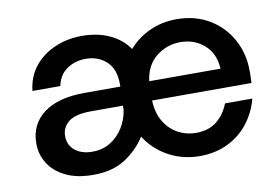

<svg xmlns="http://www.w3.org/2000/svg" viewBox="-61 -608 1050 719"><g transform="rotate(-10 463.5 -248.0)"><path d="M241 12Q178 12 135.5 -9Q93 -30 71.5 -64.5Q50 -99 50 -140Q50 -213 105 -254.5Q160 -296 261 -296H397V-305Q397 -363 365.5 -392Q334 -421 287 -421Q246 -421 215 -399.5Q184 -378 176 -337H70Q76 -391 106.5 -429Q137 -467 184.5 -487.5Q232 -508 287 -508Q348 -508 393.5 -486.5Q439 -465 465 -427Q498 -465 545 -486.5Q592 -508 647 -508Q718 -508 771.5 -476Q825 -444 854.5 -390Q884 -336 884 -271Q884 -270 884 -269V-268Q884 -266 884 -265V-264Q884 -264 884 -263Q884 -262 884 -262V-261Q884 -261 884 -261V-253Q884 -253 884 -252V-250Q884 -238 883 -224H505Q507 -175 527.5 -142Q548 -109 579.5 -92.5Q611 -76 646 -76Q695 -76 726 -101Q757 -126 772 -166H876Q863 -116 832 -75.5Q801 -35 753.5 -11.5Q706 12 646 12Q581 12 527 -17.5Q473 -47 441 -98Q411 -51 362.5 -19.5Q314 12 241 12ZM507 -297H778Q775 -355 737.5 -388Q700 -421 647 -421Q596 -421 555.5 -389.5Q515 -358 507 -297ZM253 -74Q291 -74 321 -92.5Q351 -111 370 -142Q389 -173 394 -209V-224H273Q213 -224 187 -203Q161 -182 161 -149Q161 -115 186 -94.5Q211 -74 253 -74Z"/></g></svg>

Font: Ultramarine Medium
Style: Regular
Weight: 500
Designer: Colophon Foundry, Jonny Pinhorn
Foundry: Colophon Foundry
Version: Version 1.200; ttfautohint (v1.8.3)